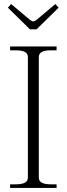

<svg xmlns="http://www.w3.org/2000/svg" viewBox="-20 -930 331 950"><path d="M19 -892 35 -910 129 -831Q139 -824 145 -824Q149 -824 160 -831L254 -910L270 -892L161 -785H128ZM30 -18H58Q88 -18 103 -26Q118 -34 118 -52V-647Q118 -665 103 -673Q88 -681 58 -681H30V-700H260V-681H232Q202 -681 187 -673Q172 -665 172 -647V-52Q172 -34 187 -26Q202 -18 232 -18H260V0H30Z"/></svg>

Font: Taviraj ExtraLight
Style: Regular
Weight: 200
Designer: Katatrad Team
Foundry: CadsonDemak
Version: Version 1.030